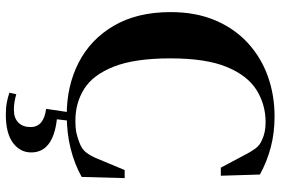

<svg xmlns="http://www.w3.org/2000/svg" viewBox="-168 -550 940 643"><g transform="rotate(90 301.5 -229.0)"><path d="M365 17Q268 17 190 -23Q112 -63 66.5 -141Q21 -219 21 -331Q21 -415 48.5 -480Q76 -545 124.5 -589.5Q173 -634 236 -656.5Q299 -679 370 -679Q425 -679 473 -666.5Q521 -654 565 -630L569 -499H542L500 -578Q490 -598 478.5 -614Q467 -630 449 -637Q424 -649 390 -649Q331 -649 282.5 -619Q234 -589 205 -519.5Q176 -450 176 -330Q176 -211 203.5 -141Q231 -71 278 -41.5Q325 -12 384 -12Q411 -12 428 -16Q445 -20 462 -27Q482 -35 493 -50.5Q504 -66 512 -86L550 -177H577L573 -33Q530 -9 478 4Q426 17 365 17ZM345 86 358 -1H386L380 50Q491 63 491 136Q491 173 459 197Q427 221 364 221Q341 221 323 217.5Q305 214 291 209L296 186Q310 190 322.5 192Q335 194 348 194Q376 194 391 179Q406 164 406 138Q406 94 345 86Z"/></g></svg>

Font: DM Serif Text
Style: Regular
Weight: 400
Designer: Colophon Foundry, Frank Grießhammer
Foundry: Colophon Foundry
Version: Version 5.200; ttfautohint (v1.8.3)